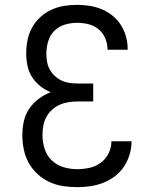

<svg xmlns="http://www.w3.org/2000/svg" viewBox="-20 -763 640 791"><path d="M298 8Q268 8 239 3.5Q210 -1 183 -13.5Q156 -26 134 -46.5Q112 -67 98 -92.5Q84 -118 78 -147.5Q72 -177 72 -206Q72 -234 78 -262.5Q84 -291 100 -314.5Q116 -338 139 -355.5Q162 -373 189 -383Q165 -393 145 -409Q125 -425 111.5 -446.5Q98 -468 93 -493Q88 -518 88 -544Q88 -571 93.5 -598Q99 -625 112 -649Q125 -673 145.5 -692Q166 -711 191 -722.5Q216 -734 243 -738.5Q270 -743 297 -743Q323 -743 349 -739Q375 -735 399 -725Q423 -715 443.5 -698.5Q464 -682 478 -660Q492 -638 499 -612.5Q506 -587 506 -561V-558H423V-560Q423 -583 413.5 -605.5Q404 -628 385.5 -643Q367 -658 344 -663.5Q321 -669 297 -669Q272 -669 247 -661.5Q222 -654 204 -636Q186 -618 178.5 -593Q171 -568 171 -542Q171 -525 174 -508Q177 -491 185 -476.5Q193 -462 206 -450Q219 -438 234 -431Q249 -424 266 -421.5Q283 -419 300 -419H364V-345H300Q281 -345 262 -342Q243 -339 226 -331.5Q209 -324 194.5 -311Q180 -298 171 -281Q162 -264 158.5 -245.5Q155 -227 155 -207Q155 -179 163.5 -151Q172 -123 192.5 -103Q213 -83 241 -74.5Q269 -66 298 -66Q323 -66 348.5 -71.5Q374 -77 395 -92.5Q416 -108 427.5 -131.5Q439 -155 439 -181H522Q522 -153 514 -126.5Q506 -100 491 -77Q476 -54 453.5 -37Q431 -20 405.5 -10Q380 0 352.5 4Q325 8 298 8Z"/></svg>

Font: Iosevka Fixed Extended
Style: Regular
Weight: 400
Width: 7
Monospace: yes
Designer: Belleve Invis
Foundry: Belleve Invis
Version: Version 24.1.1; ttfautohint (v1.8.4)